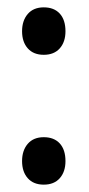

<svg xmlns="http://www.w3.org/2000/svg" viewBox="-20 -492 243 522"><path d="M158 -407Q158 -378 142.5 -360.5Q127 -343 99 -343Q71 -343 55.5 -360.5Q40 -378 40 -407Q40 -436 55.5 -454Q71 -472 99 -472Q127 -472 142.5 -455Q158 -438 158 -407ZM158 -54Q158 -25 142.5 -7.5Q127 10 99 10Q71 10 55.5 -7.5Q40 -25 40 -54Q40 -83 55.5 -101Q71 -119 99 -119Q127 -119 142.5 -102Q158 -85 158 -54Z"/></svg>

Font: Andada
Style: Regular
Weight: 400
Designer: Carolina Giovagnoli
Foundry: Carolina Giovagnoli
Version: Version 1.003